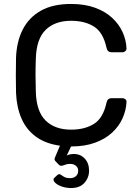

<svg xmlns="http://www.w3.org/2000/svg" viewBox="-20 -730 706 970"><path d="M335 220Q308 219 286 210Q264 201 255 189Q246 177 254 169L269 155Q278 147 285 151.5Q292 156 303 163Q314 170 335 170Q352 170 363.5 160Q375 150 375 133Q375 117 363.5 107.5Q352 98 335 98Q320 98 310 102Q300 106 292 107.5Q284 109 276 101L259 83Q254 77 256.5 69Q259 61 263 53L283 6Q210 -4 161.5 -39.5Q113 -75 88.5 -131.5Q64 -188 61 -261Q60 -302 60 -349Q60 -396 61 -439Q64 -520 95 -581Q126 -642 186.5 -676Q247 -710 339 -710Q408 -710 460 -691Q512 -672 546.5 -640Q581 -608 599 -568.5Q617 -529 619 -487Q620 -478 613.5 -472Q607 -466 598 -466H543Q534 -466 527.5 -471Q521 -476 518 -489Q501 -567 454.5 -596Q408 -625 339 -625Q258 -625 211 -579.5Q164 -534 161 -434Q158 -352 161 -266Q164 -166 211 -120.5Q258 -75 339 -75Q408 -75 454.5 -104Q501 -133 518 -211Q521 -224 527.5 -229Q534 -234 543 -234H598Q607 -234 613.5 -228.5Q620 -223 619 -214Q617 -172 599 -132Q581 -92 546.5 -60Q512 -28 460 -9Q408 10 339 10L317 56Q323 52 333.5 50Q344 48 353 48Q387 48 408.5 71.5Q430 95 430 132Q430 168 406 194.5Q382 221 335 220Z"/></svg>

Font: RubikRegular
Style: Regular
Weight: 400
Designer: Hubert and Fischer
Foundry: Hubert and Fischer
Version: Version 2.300;gftools[0.9.30]